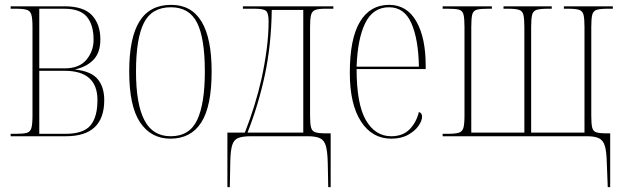

<svg xmlns="http://www.w3.org/2000/svg" viewBox="-20 -562 2570 792"><path d="M24 0V-10H45Q76 -10 90.5 -14Q105 -18 109.5 -34Q114 -50 114 -85V-451Q114 -485 109.5 -501Q105 -517 90.5 -521.5Q76 -526 45 -526H24V-536H246Q325 -536 359.5 -499Q394 -462 394 -399Q394 -346 366.5 -316.5Q339 -287 291 -276V-275Q356 -268 383 -235.5Q410 -203 410 -149Q410 0 252 0ZM246 -280Q307 -280 336.5 -315.5Q366 -351 366 -398Q366 -460 338 -493Q310 -526 245 -526H142V-280ZM250 -10Q324 -10 353 -44.5Q382 -79 382 -149Q382 -270 246 -270H142V-10Z M683 10Q603 10 558 -57Q513 -124 513 -267Q513 -406 555.5 -474Q598 -542 686 -542Q853 -542 853 -267Q853 -123 810 -56.5Q767 10 683 10ZM684 0Q762 0 793.5 -67.5Q825 -135 825 -267Q825 -404 793 -468Q761 -532 685 -532Q606 -532 573.5 -467.5Q541 -403 541 -267Q541 -133 575.5 -66.5Q610 0 684 0Z M918 210V-15H990Q1033 -124 1059 -238Q1072 -298 1080 -358.5Q1088 -419 1088 -473Q1088 -507 1078 -516.5Q1068 -526 1031 -526H982V-536H1355V-526H1322Q1294 -526 1280.5 -521Q1267 -516 1263 -500Q1259 -484 1259 -451V-84Q1259 -52 1263 -36.5Q1267 -21 1280.5 -16.5Q1294 -12 1322 -12H1344V210H1334L1332 110Q1331 65 1324.5 41Q1318 17 1300.5 8.5Q1283 0 1250 0H1015Q981 0 963 7Q945 14 938 36Q931 58 930 102L928 210ZM1001 -15H1231V-521H1101Q1099 -376 1072.5 -252.5Q1046 -129 1001 -15Z M1594 10Q1515 10 1469 -61Q1423 -132 1423 -262Q1423 -403 1465 -472.5Q1507 -542 1585 -542Q1658 -542 1697 -474.5Q1736 -407 1736 -291V-277H1451Q1451 -132 1489.5 -66Q1528 0 1594 0Q1641 0 1669 -28Q1697 -56 1708 -100Q1721 -96 1721 -81Q1721 -64 1706.5 -43Q1692 -22 1663.5 -6Q1635 10 1594 10ZM1708 -287Q1706 -400 1677 -466Q1648 -532 1585 -532Q1519 -532 1487 -467.5Q1455 -403 1451 -287Z M2483 109Q2482 65 2475.5 41.5Q2469 18 2452 9Q2435 0 2401 0H1806V-10H1826Q1858 -10 1872.5 -14.5Q1887 -19 1891.5 -34.5Q1896 -50 1896 -85V-451Q1896 -486 1892 -502Q1888 -518 1873.5 -522Q1859 -526 1827 -526H1806V-536H2009V-526H1994Q1962 -526 1947 -522Q1932 -518 1928 -502Q1924 -486 1924 -451V-15H2143V-451Q2143 -485 2139 -501Q2135 -517 2120.5 -521.5Q2106 -526 2075 -526H2057V-536H2256V-526H2242Q2209 -526 2194 -521.5Q2179 -517 2175 -501Q2171 -485 2171 -451V-15H2391V-451Q2391 -485 2387 -501Q2383 -517 2368.5 -521.5Q2354 -526 2323 -526H2306V-536H2508V-526H2488Q2456 -526 2441.5 -521.5Q2427 -517 2423 -501Q2419 -485 2419 -451V-85Q2419 -53 2422.5 -37Q2426 -21 2439 -16.5Q2452 -12 2479 -12H2497V210H2487Z"/></svg>

Font: Noto Serif Display Condensed Thin
Style: Regular
Weight: 100
Width: 3
Designer: Monotype Design Team
Foundry: Monotype Imaging Inc.
Version: Version 2.009